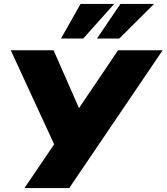

<svg xmlns="http://www.w3.org/2000/svg" viewBox="-20 -962 852 982"><path d="M35 0ZM105 0 257 -224 35 -705H254L384 -409L584 -705H812L334 0ZM292 -765 392 -942H564L406 -765ZM476 -765 596 -942H768L590 -765Z"/></svg>

Font: Winston Black
Style: Italic
Weight: 900
Italic angle: -9°
Designer: Original fonts by Vernon Adams / Changes by Cristiano Sobral
Foundry: VOriginal fonts by Vernon Adams / Changes by Cristiano Sobral
Version: Version 2.503;July 17, 2020;FontCreator 13.0.0.2655 64-bit